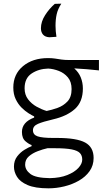

<svg xmlns="http://www.w3.org/2000/svg" viewBox="-20 -823 580 1046"><path d="M244.5 203Q171.5 203 130.5 185.2Q89.5 167.5 72.8 140.5Q56 113.5 56 85Q56 52 73.5 29.2Q91 6.5 113.8 -7.2Q136.5 -21 152 -26.5V-33Q139 -36.5 119.2 -53Q99.5 -69.5 99.5 -104Q99.5 -157.5 166 -182.5V-189Q154.5 -194 135.8 -205.8Q117 -217.5 97.8 -236.5Q78.5 -255.5 65.5 -282.8Q52.5 -310 52.5 -346Q52.5 -418.5 105.2 -462.5Q158 -506.5 241.5 -506.5Q264 -506.5 280.8 -503.8Q297.5 -501 315.5 -498.5Q333.5 -496 360 -496H519V-439.5Q484.5 -443.5 451.2 -446Q418 -448.5 384.5 -450.5Q409 -429 420.2 -400.8Q431.5 -372.5 431.5 -341Q431.5 -268 387.8 -229Q344 -190 270 -173Q214 -160 186.8 -148.2Q159.5 -136.5 159.5 -113.5Q159.5 -89 184.8 -80.2Q210 -71.5 269.5 -71.5H291.5Q397.5 -71.5 443.8 -46.5Q490 -21.5 490 37.5Q490 78.5 468 109.5Q446 140.5 409.8 161.2Q373.5 182 330.2 192.5Q287 203 244.5 203ZM234 -218.5Q262 -224 293.5 -235.2Q325 -246.5 347.5 -270.2Q370 -294 370 -337.5Q370 -377.5 349.8 -401.5Q329.5 -425.5 300 -436.8Q270.5 -448 242.5 -449.5Q190.5 -448 152.2 -422.5Q114 -397 114 -342Q114 -307 132.8 -282.2Q151.5 -257.5 179.2 -242Q207 -226.5 234 -218.5ZM251 147.5Q307.5 146.5 347 130.5Q386.5 114.5 407.2 91.8Q428 69 428 46.5Q428 24.5 415.5 11Q403 -2.5 370.8 -9Q338.5 -15.5 279.5 -15.5H238.5Q213.5 -10 185.2 0.8Q157 11.5 137 29Q117 46.5 117 73.5Q117 103 145.8 124.8Q174.5 146.5 251 147.5ZM248.5 -620Q225.5 -621.5 214.2 -634.8Q203 -648 203 -669Q203 -705 225.8 -740.5Q248.5 -776 278.5 -802L314 -803Q295 -773.5 288.8 -745.5Q282.5 -717.5 282.5 -682.5Q282.5 -668 283.8 -652.8Q285 -637.5 287.5 -622.5Z"/></svg>

Font: Commissioner Flair Light
Style: Regular
Weight: 300
Designer: Kostas Bartsokas
Foundry: Kostas Bartsokas
Version: Version 1.000; ttfautohint (v1.8.3)